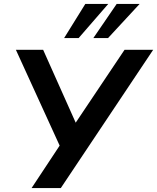

<svg xmlns="http://www.w3.org/2000/svg" viewBox="-20 -959 801 979"><path d="M141 0 297 -236 294 -195 61 -705H200L368 -329H363L615 -705H761L290 0ZM307 -765 415 -939H532L381 -765ZM456 -765 575 -939H692L531 -765Z"/></svg>

Font: Nunito Sans 8pt
Style: Bold Italic
Weight: 700
Italic angle: -9°
Version: Version 3.101;gftools[0.9.27]